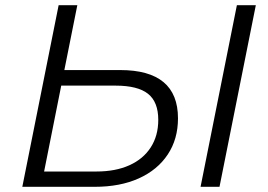

<svg xmlns="http://www.w3.org/2000/svg" viewBox="-20 -720 1034 740"><path d="M443 -450Q666 -450 666 -264Q666 -184 626.5 -124.5Q587 -65 515 -32.5Q443 0 345 0H66L206 -700H278L228 -450ZM352 -59Q425 -59 478.5 -83Q532 -107 561 -152Q590 -197 590 -258Q590 -327 550.5 -358.5Q511 -390 425 -390H216L150 -59ZM753 0 893 -700H966L826 0Z"/></svg>

Font: MOST Montserrat
Style: Italic
Weight: 400
Italic angle: -11.3°
Designer: Julieta Ulanovsky
Foundry: Julieta Ulanovsky
Version: Version 8.000;March 11, 2024;FontCreator 15.0.0.2926 64-bit